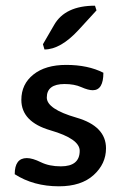

<svg xmlns="http://www.w3.org/2000/svg" viewBox="-20 -654 436 681"><path d="M189 6.8Q99.1 6.8 32.2 -36.1Q32.2 -93.3 75.2 -93.3Q95.2 -93.3 125 -78.6Q154.8 -64 195.8 -64Q262.7 -64 262.7 -119.1Q262.7 -161.6 159.2 -191.7Q55.7 -221.7 55.7 -299.8Q55.7 -355.5 98.4 -389.6Q141.1 -423.8 214.8 -423.8Q292 -423.8 346.7 -396Q346.7 -334 309.1 -334Q293 -334 268.3 -345Q243.7 -356 209 -356Q146 -356 146 -308.1Q146 -267.1 251 -236.8Q356 -206.5 356 -127.9Q356 -72.8 312 -33Q268.1 6.8 189 6.8ZM137.7 -478.5 132.3 -497.1 171.9 -565.4Q210.9 -633.8 316.9 -633.8L322.3 -617.2L258.8 -547.9Q194.8 -478.5 137.7 -478.5Z"/></svg>

Font: Bainsley
Style: Regular
Weight: 400
Designer: Paul James MIller
Foundry: High-Logic / Made with FontCreator
Version: Version 1.411;March 28, 2021;FontCreator 13.0.0.2683 64-bit